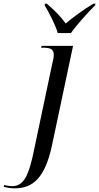

<svg xmlns="http://www.w3.org/2000/svg" viewBox="-156 -786 540 1046"><path d="M159 -606H230C266 -655 318 -713 362 -757L364 -766H353C298 -733 243 -693 202 -658C176 -695 140 -731 99 -766H89L87 -757C111 -719 144 -654 159 -606ZM-76 240C24 240 89 183 127 7L242 -536H71L68 -526H80C117 -526 137 -519 137 -487C137 -476 135 -464 131 -450L32 19C2 171 -26 228 -90 228C-104 228 -123 225 -133 222L-136 232C-120 236 -98 240 -76 240Z"/></svg>

Font: Noto Serif Display SemiCondensed
Style: Italic
Weight: 400
Width: 4
Italic angle: -12°
Designer: Monotype Design Team
Foundry: Monotype Imaging Inc.
Version: Version 2.009